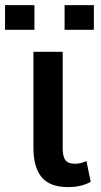

<svg xmlns="http://www.w3.org/2000/svg" viewBox="-52 -734 400 764"><path d="M85 -615.5H-32V-713.5H85ZM321.5 -615.5H205V-713.5H321.5ZM219.5 10.5Q146.5 10.5 113.8 -28.8Q81 -68 81 -147V-528H197.5V-144Q197.5 -110.5 208.5 -96.5Q219.5 -82.5 245.5 -82.5Q259.5 -82.5 269 -85Q278.5 -87.5 292 -93L309 -10.5Q289 0.5 267.2 5.5Q245.5 10.5 219.5 10.5Z"/></svg>

Font: Roberto Sans Medium
Style: Regular
Weight: 500
Designer: Google (font) & Cristiano Sobral (main changes)
Version: Version 1.000;October 12, 2021;FontCreator 14.0.0.2814 64-bi